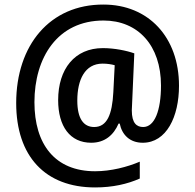

<svg xmlns="http://www.w3.org/2000/svg" viewBox="-20 -737 855 842"><path d="M765 -361C765 -574 631 -717 434 -717C199 -718 51 -539 51 -285C51 -52 178 85 397 85C474 85 539 70 593 46V-28C539 -5 467 14 397 14C221 14 131 -104 131 -289C131 -484 232 -647 434 -647C585 -647 686 -538 686 -362C686 -252 658 -180 608 -180C580 -180 558 -196 558 -253C558 -262 559 -277 560 -298L569 -503C535 -515 482 -526 431 -526C308 -526 235 -435 235 -298C235 -183 287 -111 380 -111C439 -111 478 -144 500 -195H505C515 -146 549 -111 606 -111C710 -111 765 -225 765 -361ZM319 -296C319 -387 352 -458 430 -458C450 -458 469 -455 483 -451L477 -333C472 -234 449 -180 393 -180C347 -180 319 -216 319 -296Z"/></svg>

Font: Noto Sans Lao SemiCondensed Medium
Style: Regular
Weight: 500
Width: 4
Designer: Monotype Design Team
Foundry: Monotype Imaging Inc.
Version: Version 2.003